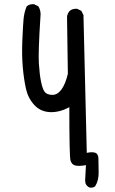

<svg xmlns="http://www.w3.org/2000/svg" viewBox="-20 -766 540 902"><path d="M401.4 115.2Q387.7 109.4 381.8 95.7L379.9 82L383.8 9.8Q352.5 15.6 334.5 11.7Q316.4 7.8 311 -13.2Q305.7 -34.2 305.7 -262.7Q259.8 -237.3 214.8 -239.3Q169.9 -241.2 140.6 -273.4Q111.3 -305.7 101.6 -350.6Q91.8 -395.5 86.9 -451.7Q82 -507.8 85 -577.1Q87.9 -646.5 90.8 -677.7Q93.8 -709 105.5 -736.3Q119.1 -748 140.6 -746.1L160.2 -736.3Q173.8 -714.8 169.9 -685.5Q159.2 -520.5 162.6 -467.8Q166 -415 172.9 -381.8Q179.7 -348.6 189.5 -335Q199.2 -321.3 224.1 -320.3Q249 -319.3 268.1 -344.7Q287.1 -370.1 298.8 -418.9L294.9 -687.5Q296.9 -703.1 307.6 -714.8Q321.3 -726.6 342.8 -724.6L362.3 -714.8L372.1 -695.3L387.7 -47.9Q415 -53.7 428.7 -47.9Q442.4 -42 442.4 -20Q442.4 2 443.4 42Q444.3 82 426.8 109.4Q417 117.2 401.4 115.2Z"/></svg>

Font: JasonHandwriting4
Style: Regular
Weight: 400
Version: Version 1.01.21